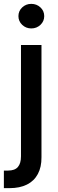

<svg xmlns="http://www.w3.org/2000/svg" viewBox="-41 -768 302 992"><path d="M67.4 -535.6H173.3V44.4Q173.8 95.2 154.5 131.1Q135.3 167 98.4 185.5Q61.5 204.1 7.8 204.1H-21V113.3H0.5Q35.6 113.3 51.5 94.7Q67.4 76.2 67.4 39.6ZM120.6 -621.1Q93.3 -621.1 73.7 -639.6Q54.2 -658.2 54.2 -684.6Q54.2 -711.4 73.7 -729.7Q93.3 -748 120.6 -748Q148.4 -748 168 -729.7Q187.5 -711.4 187.5 -684.6Q187.5 -658.2 168 -639.6Q148.4 -621.1 120.6 -621.1Z"/></svg>

Font: Inter 20pt Medium
Style: Regular
Weight: 500
Version: Version 4.001;git-66647c0bb